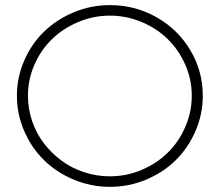

<svg xmlns="http://www.w3.org/2000/svg" viewBox="-20 -724 856 748"><path d="M408.2 -704.1Q506.8 -704.1 590.1 -656.7Q673.3 -609.4 721.7 -528.1Q770 -446.8 770 -351.1Q770 -278.8 741.5 -213.1Q712.9 -147.5 664.6 -99.9Q616.2 -52.2 549.1 -24.2Q481.9 3.9 408.2 3.9Q334.5 3.9 267.3 -24.2Q200.2 -52.2 151.6 -99.9Q103 -147.5 74.5 -213.1Q45.9 -278.8 45.9 -351.1Q45.9 -422.9 74.5 -488.3Q103 -553.7 151.6 -600.8Q200.2 -647.9 267.3 -676Q334.5 -704.1 408.2 -704.1ZM88.9 -351.1Q88.9 -300.3 105.2 -252.2Q121.6 -204.1 151.1 -165.5Q180.7 -127 220 -97.9Q259.3 -68.8 307.9 -53Q356.4 -37.1 408.2 -37.1Q472.7 -37.1 531.5 -62Q590.3 -86.9 633.3 -128.9Q676.3 -170.9 701.7 -229.2Q727.1 -287.6 727.1 -351.1Q727.1 -414.6 701.7 -472.2Q676.3 -529.8 633.3 -571.8Q590.3 -613.8 531.5 -638.4Q472.7 -663.1 408.2 -663.1Q343.8 -663.1 284.7 -638.2Q225.6 -613.3 182.6 -571.5Q139.6 -529.8 114.3 -472.2Q88.9 -414.6 88.9 -351.1Z"/></svg>

Font: Montserrat-Arabic ExtraLight
Style: Regular
Weight: 275
Designer: Mohamed Gaber
Foundry: Kief Type Foundry
Version: Version 5.008;PS 005.008;hotconv 1.0.88;makeotf.lib2.5.64775